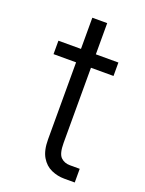

<svg xmlns="http://www.w3.org/2000/svg" viewBox="-124 -691 566 752"><g transform="rotate(20 159.0 -315.0)"><path d="M284 -57V0H240Q212 0 186 -11.5Q160 -23 144 -50Q128 -77 128 -123V-444H34V-500H128V-630H190V-500H284V-444H190V-131Q190 -86 205 -71.5Q220 -57 243 -57Z"/></g></svg>

Font: Overused Grotesk Book
Style: Regular
Weight: 350
Version: Version 0.003